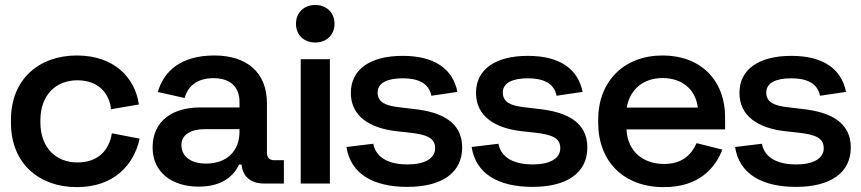

<svg xmlns="http://www.w3.org/2000/svg" viewBox="-20 -736 3452 770"><path d="M288 14.5C438 14.5 517.5 -76 540 -180L428.5 -201.5C418.5 -134.5 374.5 -84.5 290 -84.5C204.5 -84.5 142 -144 142 -245V-254C142 -355 204.5 -414 290 -414C374.5 -414 418 -362.5 425.5 -298L537 -317C521.5 -424.5 438 -513.5 288 -513.5C137 -513.5 24 -418.5 24 -256V-242.5C24 -80.5 137 14.5 288 14.5Z M938.5 -76H949C953 -27.5 987 0 1038 0H1118.5V-93.5H1080C1061 -93.5 1050.5 -103.5 1050.5 -124V-322C1050.5 -445.5 970 -513.5 839.5 -513.5C705 -513.5 636 -449.5 613 -367L720.5 -343C733.5 -390.5 770.5 -422.5 836.5 -422.5C904.5 -422.5 940.5 -386 940.5 -328V-305H781.5C674.5 -305 592 -253 592 -144.5C592 -43.5 672 12.5 776 12.5C872.5 12.5 918 -31.5 938.5 -76ZM806.5 -80C746.5 -80 707.5 -107.5 707.5 -155C707.5 -196 746.5 -218 800 -218H940.5V-208C940.5 -127.5 887 -80 806.5 -80Z M1186 0H1303V-498.5H1186ZM1244.5 -565.5C1289 -565.5 1321.5 -595.5 1321.5 -640.5C1321.5 -686 1289 -716 1244.5 -716C1199 -716 1167 -686 1167 -640.5C1167 -595.5 1199 -565.5 1244.5 -565.5Z M1613.5 13.5C1753 13.5 1833.5 -43.5 1833.5 -144.5C1833.5 -245.5 1752 -287 1638.5 -299L1580 -306C1527.5 -312 1494.5 -325.5 1494.5 -365C1494.5 -403 1532.5 -422 1595 -422C1657 -422 1700.5 -402 1710 -352L1814.5 -367.5C1796 -459.5 1723 -512 1595 -512C1463.5 -512 1387 -457 1387 -363.5C1387 -269.5 1463.5 -222 1569 -210L1627.5 -203.5C1688 -196 1725 -184.5 1725 -141.5C1725 -100.5 1683 -76.5 1614.5 -76.5C1546.5 -76.5 1488.5 -99 1477 -159.5L1369.5 -146.5C1386 -38 1478 13.5 1613.5 13.5Z M2115.5 13.5C2255 13.5 2335.5 -43.5 2335.5 -144.5C2335.5 -245.5 2254 -287 2140.5 -299L2082 -306C2029.5 -312 1996.5 -325.5 1996.5 -365C1996.5 -403 2034.5 -422 2097 -422C2159 -422 2202.5 -402 2212 -352L2316.5 -367.5C2298 -459.5 2225 -512 2097 -512C1965.5 -512 1889 -457 1889 -363.5C1889 -269.5 1965.5 -222 2071 -210L2129.5 -203.5C2190 -196 2227 -184.5 2227 -141.5C2227 -100.5 2185 -76.5 2116.5 -76.5C2048.5 -76.5 1990.5 -99 1979 -159.5L1871.5 -146.5C1888 -38 1980 13.5 2115.5 13.5Z M2642 14.5C2785.5 14.5 2849 -64 2877 -136L2773.5 -162C2753 -115.5 2716 -78.5 2643 -78.5C2559.5 -78.5 2496.5 -128.5 2492.5 -217H2888V-264C2888 -417 2788 -513.5 2637 -513.5C2482.5 -513.5 2379 -410 2379 -256V-244C2379 -88.5 2481 14.5 2642 14.5ZM2493.5 -304.5C2506 -379 2562 -423 2637 -423C2714.5 -423 2769.5 -378.5 2778.5 -304.5Z M3172 13.5C3311.5 13.5 3392 -43.5 3392 -144.5C3392 -245.5 3310.5 -287 3197 -299L3138.5 -306C3086 -312 3053 -325.5 3053 -365C3053 -403 3091 -422 3153.5 -422C3215.5 -422 3259 -402 3268.5 -352L3373 -367.5C3354.5 -459.5 3281.5 -512 3153.5 -512C3022 -512 2945.5 -457 2945.5 -363.5C2945.5 -269.5 3022 -222 3127.5 -210L3186 -203.5C3246.5 -196 3283.5 -184.5 3283.5 -141.5C3283.5 -100.5 3241.5 -76.5 3173 -76.5C3105 -76.5 3047 -99 3035.5 -159.5L2928 -146.5C2944.5 -38 3036.5 13.5 3172 13.5Z"/></svg>

Font: MCL Standard Medium
Style: Regular
Weight: 500
Designer: Květoslav Bartoš
Foundry: Florian Karsten
Version: Version 1.001;Glyphs 3.2.3 (3260)